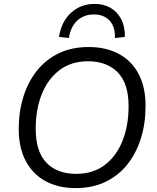

<svg xmlns="http://www.w3.org/2000/svg" viewBox="-20 -955 807 984"><path d="M368 9Q280 9 214.5 -26Q149 -61 112.5 -129Q76 -197 76 -294Q76 -383 100 -459.5Q124 -536 169.5 -593Q215 -650 281.5 -682Q348 -714 434 -714Q523 -714 588.5 -679Q654 -644 690 -576.5Q726 -509 726 -412Q726 -322 702 -245.5Q678 -169 632.5 -112Q587 -55 520.5 -23Q454 9 368 9ZM370 -64Q457 -64 517 -109.5Q577 -155 608 -233.5Q639 -312 639 -411Q639 -527 583.5 -584Q528 -641 431 -641Q345 -641 285 -595.5Q225 -550 194 -472Q163 -394 163 -295Q163 -178 218 -121Q273 -64 370 -64ZM333 -760 282 -766Q295 -845 344.5 -890Q394 -935 465 -935Q512 -935 547 -914.5Q582 -894 601.5 -856Q621 -818 620 -766L569 -760Q571 -818 541.5 -849.5Q512 -881 461 -881Q410 -881 376 -849.5Q342 -818 333 -760Z"/></svg>

Font: Nunito Sans 12pt
Style: Italic
Weight: 400
Italic angle: -9°
Designer: Vernon Adams
Foundry: Vernon Adams
Version: Version 3.101;gftools[0.9.27]